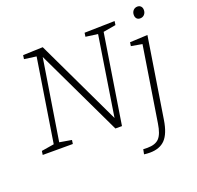

<svg xmlns="http://www.w3.org/2000/svg" viewBox="-161 -908 1353 1318"><g transform="rotate(-20 516.0 -249.0)"><path d="M574 -690 795 -695 791 -667 699 -651 596 0H548L247 -632L153 -43L241 -28L237 0H17L21 -28L113 -43L209 -650L121 -662L125 -690L270 -695L567 -70L658 -650L570 -662ZM845 -522 974 -528 881 59Q866 154 826.5 195.5Q787 237 714 237Q693 237 672 234L679 199Q690 200 709 200Q768 200 795.5 170.5Q823 141 834 68L921 -481L841 -495ZM933 -689Q933 -709 945 -722Q957 -735 976 -735Q991 -735 1000.5 -725Q1010 -715 1010 -698Q1010 -678 998 -665Q986 -652 967 -652Q951 -652 942 -662Q933 -672 933 -689Z"/></g></svg>

Font: Bitter Pro Light
Style: Italic
Weight: 300
Italic angle: -9°
Designer: Sol Matas, and Bitter project Authors
Foundry: Sol Matas
Version: Version 1.010